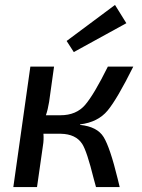

<svg xmlns="http://www.w3.org/2000/svg" viewBox="-20 -758 576 778"><path d="M279 -547 250 -592 446 -738 492 -664ZM305 -254 304 -252Q374 -245 400 -202.5Q426 -160 457 -33Q462 -11 465 0H369Q366 -12 360 -33Q332 -146 313 -175Q287 -215 226 -216H156Q158 -191 154 -168L130 0H34L103 -488H199L179 -345Q174 -314 166 -291H225Q289 -291 325 -333Q361 -375 417 -488H520Q455 -357 416 -310Q377 -263 305 -254Z"/></svg>

Font: Exo 2.0 Medium
Style: Italic
Weight: 500
Italic angle: -8°
Designer: Natanael Gama
Version: Version 1.001;PS 001.001;hotconv 1.0.70;makeotf.lib2.5.58329